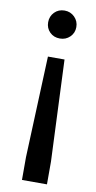

<svg xmlns="http://www.w3.org/2000/svg" viewBox="-87 -544 418 832"><g transform="rotate(10 122.0 -127.5)"><path d="M73 250V150L91 -296H164L183 150V250ZM66 -443Q66 -469 83.5 -487Q101 -505 128 -505Q154 -505 172 -487Q190 -469 190 -443Q190 -417 172 -399.5Q154 -382 128 -382Q101 -382 83.5 -399.5Q66 -417 66 -443Z"/></g></svg>

Font: Lopes Sans Medium
Style: Regular
Weight: 500
Designer: Gabriel Lam, Diego Maldonado
Foundry: TypeRant, Foresti Design
Version: Version 4.000